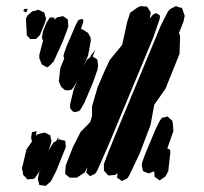

<svg xmlns="http://www.w3.org/2000/svg" viewBox="-20 -595 669 630"><path d="M483 -472 336 -119 299 -35 292 -25 282 -20 275 -17 269 -23 263 -29 264 -34 267 -47 258 -29 232 -12H220H209L194 -24V-33L196 -53L220 -114L245 -163L269 -187L276 -195L279 -203L282 -216V-246L300 -308L324 -364L340 -398L381 -448L397 -522L407 -553L432 -571L442 -575L452 -574L463 -573L469 -563L474 -556V-548L471 -534L483 -548L493 -552L505 -544L504 -533ZM569 -418 523 -304 486 -251 474 -185 439 -93 404 -19 398 -10 388 -5 380 -1 373 -6 364 -12 365 -17V-27L358 -21L344 -20L336 -19L330 -25L321 -35V-40V-57L334 -92L360 -156L508 -512L531 -557L538 -565L557 -575L568 -571L577 -569L579 -564L586 -543L582 -524L567 -486H568L571 -476ZM61 -566H71L66 -554L56 -559ZM111 -480 98 -467H84H79L68 -479L65 -534L70 -544L86 -558L96 -560L106 -563L125 -554L127 -548L131 -534L128 -522ZM186 -459 156 -393 142 -379 135 -374 127 -378 117 -384 113 -394 109 -404V-415L122 -465L119 -464L118 -474L121 -492L132 -519L143 -537L152 -538L159 -536L158 -530L167 -538L181 -541L187 -542L196 -536L203 -530V-525L204 -509L200 -496ZM285 -324 257 -258 245 -237 240 -231 227 -227 219 -229 210 -240V-253L222 -302L233 -328L221 -308L215 -301L202 -298L192 -300L180 -311L173 -329L178 -372L191 -404L188 -411L190 -419L198 -442L228 -512L237 -529L245 -532H253V-523L245 -498L247 -500L255 -496L269 -487L277 -472L278 -461L269 -413L254 -377L260 -389L265 -399L275 -406L279 -414L293 -432L289 -422L284 -409L290 -406L299 -400L300 -395L302 -380L300 -367ZM532 -33 523 -16 511 -8 504 -3 497 -8 487 -15V-20L486 -33L476 -29L468 -26L455 -31L450 -33L448 -39L445 -53L447 -64L457 -91L491 -172L505 -200L512 -209L520 -210L530 -213L536 -207L545 -199L547 -191L549 -165L529 -108L538 -104L539 -95ZM82 -143 84 -156 85 -161 93 -163 100 -165 99 -157 98 -150 105 -155 121 -159 127 -160 137 -155 145 -151 146 -145 149 -132 147 -124 139 -99 138 -98 155 -127 164 -132 172 -146 171 -138 170 -136 174 -138 185 -135 194 -133 195 -125 196 -112 189 -95 164 -33 147 0 130 15 117 13 109 12 107 3 104 -8 109 -30 120 -55 110 -33 96 -13 91 -8 76 -7 70 -6 64 -13 56 -21 55 -29 52 -42 67 -105 85 -131Z"/></svg>

Font: Rubik Marker Hatch
Style: Regular
Weight: 400
Designer: Hubert and Fischer, NaN
Foundry: Hubert & Fischer, NaN
Version: Version 2.200